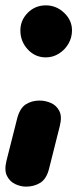

<svg xmlns="http://www.w3.org/2000/svg" viewBox="-54 -574 288 716"><path d="M43 122Q23 122 2.8 112.5Q-17.5 103 -28 82Q-38.5 61 -30 26L10.5 -134Q20.5 -171 42.5 -185Q64.5 -199 93.5 -199Q115 -199 135.8 -190Q156.5 -181 167.2 -160.2Q178 -139.5 169 -104L128.5 57Q119 93.5 96 107.8Q73 122 43 122ZM117 -360Q77 -360 49.5 -389.8Q22 -419.5 22 -460.5Q22 -498.5 49.5 -526.2Q77 -554 117 -554Q156 -554 185.2 -526.2Q214.5 -498.5 214.5 -460.5Q214.5 -433.5 201 -410.5Q187.5 -387.5 165.2 -373.8Q143 -360 117 -360Z"/></svg>

Font: Edu SA Hand
Style: Bold
Weight: 700
Designer: Tina and Corey Anderson, Eben Sorkin, Mirko Velimirovic
Foundry: Google for Education
Version: Version 2.000